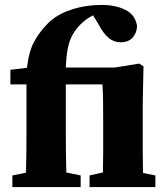

<svg xmlns="http://www.w3.org/2000/svg" viewBox="-20 -756 669 776"><path d="M30 0V-47L85 -58Q86 -96 86.5 -134Q87 -172 87 -210V-415H22V-474L89 -482Q97 -550 119 -589.5Q141 -629 175 -663Q209 -697 266.5 -716.5Q324 -736 393 -736Q447 -736 487 -716Q527 -696 534 -651Q533 -623 516 -604Q499 -585 467 -585Q441 -585 419.5 -602.5Q398 -620 377 -660L356 -694Q328 -680 306 -658Q288 -640 275 -618.5Q262 -597 255 -565Q248 -533 246 -483H444L543 -499L560 -488L557 -346V-210Q557 -179 557 -136.5Q557 -94 558 -57L608 -47V0H342V-47L396 -59Q397 -95 397 -137Q397 -179 397 -210V-282Q397 -326 396.5 -355.5Q396 -385 394 -415H246V-210Q246 -173 246.5 -135Q247 -97 248 -59L306 -47V0Z"/></svg>

Font: Source Serif Pro
Style: Bold
Weight: 700
Designer: Frank Grießhammer
Foundry: Adobe Systems Incorporated
Version: Version 3.001;hotconv 1.0.111;makeotfexe 2.5.65597